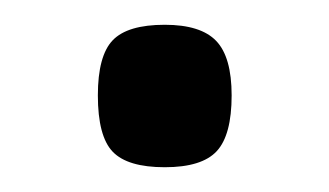

<svg xmlns="http://www.w3.org/2000/svg" viewBox="-20 -404 266 155"><path d="M113 -384Q142 -384 154.5 -371Q167 -358 167 -327Q167 -295 155 -282Q143 -269 113 -269Q83 -269 71 -281.5Q59 -294 59 -327Q59 -359 71 -371.5Q83 -384 113 -384Z"/></svg>

Font: Changa Light
Style: Regular
Weight: 300
Designer: Eduardo Rodriguez Tunni
Foundry: Eduardo Rodriguez Tunni
Version: Version 2.002; ttfautohint (v1.5) -l 8 -r 50 -G 110 -x 14 -H